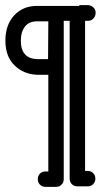

<svg xmlns="http://www.w3.org/2000/svg" viewBox="-20 -613 392 747"><path d="M167 -383 168 -530H124Q93 -530 77 -509.5Q61 -489 61 -455Q61 -385 125 -383ZM288 -590 289 -593H323Q336 -592 344.5 -583Q353 -574 352 -561Q351 -548 342 -539.5Q333 -531 320 -532H311V52H321Q334 52 342.5 60.5Q351 69 351 82Q351 95 342.5 103.5Q334 112 321 112H281Q268 112 259.5 103.5Q251 95 251 82V-532H228V-370V-352V-350V84Q228 97 219.5 105.5Q211 114 198 114H157Q144 114 135.5 105.5Q127 97 127 84Q127 71 135.5 62.5Q144 54 157 54H168V-322H125Q72 -324 36.5 -358.5Q1 -393 1 -455Q1 -516 35 -553Q69 -590 124 -590H198Z"/></svg>

Font: Beon
Style: Medium
Weight: 500
Designer: BSozoo
Foundry: BSozoo
Version: Version 001.000